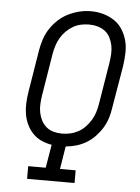

<svg xmlns="http://www.w3.org/2000/svg" viewBox="-53 -788 606 830"><g transform="rotate(5 250.0 -373.0)"><path d="M96 0V-55H172L189 -156Q165 -160 144 -169.5Q123 -179 107 -195.5Q91 -212 81 -233Q71 -254 67 -277Q63 -300 64 -324.5Q65 -349 69 -374L99 -558Q103 -582 111 -606.5Q119 -631 133.5 -653Q148 -675 167.5 -693Q187 -711 210.5 -722.5Q234 -734 258.5 -740Q283 -746 309 -746Q337 -746 363 -738.5Q389 -731 410.5 -716.5Q432 -702 446 -679.5Q460 -657 466.5 -631.5Q473 -606 472 -578Q471 -550 467 -522L436 -339Q433 -316 426 -293.5Q419 -271 406.5 -250.5Q394 -230 377 -212Q360 -194 339 -181.5Q318 -169 295.5 -162.5Q273 -156 250 -154L234 -55H302V0ZM229 -208Q247 -208 265 -212Q283 -216 299.5 -225Q316 -234 329.5 -248Q343 -262 353 -278.5Q363 -295 368.5 -312.5Q374 -330 377 -348L407 -531Q410 -550 411 -569.5Q412 -589 408.5 -606.5Q405 -624 396.5 -640.5Q388 -657 374 -667.5Q360 -678 342 -683Q324 -688 305 -688Q287 -688 269 -684Q251 -680 235 -670.5Q219 -661 205.5 -647.5Q192 -634 182.5 -617.5Q173 -601 167.5 -583.5Q162 -566 159 -549L129 -365Q126 -346 125 -327Q124 -308 127.5 -290.5Q131 -273 139 -257Q147 -241 160.5 -229.5Q174 -218 192 -213Q210 -208 229 -208Z"/></g></svg>

Font: Iosevka Slab Light Oblique
Style: Regular
Weight: 300
Italic angle: -9°
Monospace: yes
Designer: Belleve Invis
Foundry: Belleve Invis
Version: Version 11.1.1; ttfautohint (v1.8.3)